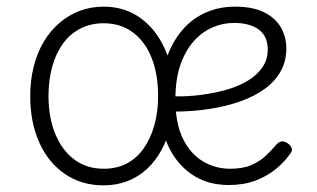

<svg xmlns="http://www.w3.org/2000/svg" viewBox="-20 -539 953 578"><path d="M292 19Q225 19 175 -15.5Q125 -50 98 -110.5Q71 -171 71 -250Q71 -298 81.5 -339Q92 -380 111.5 -413Q131 -446 159 -470Q187 -494 220.5 -506.5Q254 -519 292 -519Q355 -519 402.5 -485Q450 -451 477 -390Q504 -329 504 -250Q504 -202 494 -161Q484 -120 466 -87Q448 -54 422 -30Q396 -6 363 6.5Q330 19 292 19ZM292 -31Q331 -31 361 -46.5Q391 -62 412 -91.5Q433 -121 444.5 -161.5Q456 -202 456 -250Q456 -315 436.5 -364.5Q417 -414 380 -441.5Q343 -469 292 -469Q254 -469 223 -453.5Q192 -438 170.5 -409Q149 -380 137.5 -339.5Q126 -299 126 -250Q126 -185 146.5 -135.5Q167 -86 204 -58.5Q241 -31 292 -31ZM669 18Q603 18 556 -15Q509 -48 484.5 -104Q460 -160 460 -229Q460 -294 476 -347.5Q492 -401 521.5 -439.5Q551 -478 593.5 -498.5Q636 -519 688 -519Q741 -519 775 -502Q809 -485 825.5 -456.5Q842 -428 842 -393Q842 -355 825 -324.5Q808 -294 777 -271.5Q746 -249 704 -234Q662 -219 610.5 -211Q559 -203 502 -203V-249Q545 -248 586.5 -253.5Q628 -259 664 -269.5Q700 -280 727.5 -297Q755 -314 770.5 -337Q786 -360 786 -390Q786 -430 759 -450Q732 -470 684 -470Q650 -470 618.5 -456Q587 -442 562 -413.5Q537 -385 522.5 -342Q508 -299 508 -240Q508 -168 530.5 -122Q553 -76 590.5 -53.5Q628 -31 673 -31Q711 -31 736.5 -42Q762 -53 780 -70Q798 -87 814 -106Q823 -114 830.5 -113.5Q838 -113 847 -107Q855 -101 858 -93Q861 -85 854 -77Q838 -53 811.5 -31Q785 -9 749.5 4.5Q714 18 669 18Z"/></svg>

Font: Playwrite US Modern ExtraLight
Style: Regular
Weight: 250
Designer: Veronika Burian, José Scaglione
Foundry: TypeTogether
Version: Version 1.003